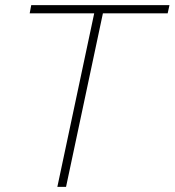

<svg xmlns="http://www.w3.org/2000/svg" viewBox="-20 -730 682 750"><path d="M348 -678H96L102 -710H642L635 -678H382L238 0H204Z"/></svg>

Font: Raleway-v4020 ExtraLight
Style: Italic
Weight: 275
Italic angle: -12°
Designer: Matt McInerney, Pablo Impallari, Rodrigo Fuenzalida
Foundry: Matt McInerney, Pablo Impallari, Rodrigo Fuenzalida
Version: Version 4.020;PS 004.020;hotconv 1.0.88;makeotf.lib2.5.64775